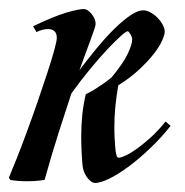

<svg xmlns="http://www.w3.org/2000/svg" viewBox="-93 -403 414 430"><path d="M-19 -344.2Q28.3 -366.7 55.7 -374.8Q83 -382.8 95.2 -382.8Q98.6 -382.8 103 -380.1Q107.4 -377.4 111.3 -372.8Q115.2 -368.2 118.2 -362.1Q121.1 -356 121.1 -349.1Q121.1 -343.8 111.3 -317.9Q101.6 -292 85 -246.1Q105 -272.5 125.2 -296.9Q145.5 -321.3 164.3 -339.6Q183.1 -357.9 199.5 -368.9Q215.8 -379.9 228 -379.9Q235.4 -379.9 243.9 -375.2Q252.4 -370.6 259.5 -363.5Q266.6 -356.4 271.2 -347.9Q275.9 -339.4 275.9 -332Q275.9 -325.2 270 -312Q264.2 -298.8 251.5 -282.5Q238.8 -266.1 219 -247.6Q199.2 -229 171.9 -211.9Q167.5 -186.5 165.3 -164.1Q163.1 -141.6 163.1 -118.2Q163.1 -92.3 166 -64Q167 -58.1 168.2 -54Q169.4 -49.8 173.8 -49.8Q179.2 -50.3 189.9 -55.4Q200.7 -60.5 214.8 -70.8Q229 -81.1 245.4 -95.9Q261.7 -110.8 277.8 -130.9L289.1 -121.1Q268.6 -95.2 244.4 -72Q220.2 -48.8 196.8 -31.2Q173.3 -13.7 152.8 -3.4Q132.3 6.8 119.1 6.8Q116.7 6.8 112.5 4.4Q108.4 2 104 -3.2Q99.6 -8.3 96.2 -15.9Q92.8 -23.4 91.8 -33.2Q88.9 -65.9 88.9 -97.2Q88.9 -122.6 91.3 -146Q93.8 -169.4 99.1 -191.9Q109.4 -196.8 119.9 -203.4Q130.4 -210 138.7 -215.8Q148.4 -222.7 157.2 -230Q182.6 -260.7 192.9 -282.2Q203.1 -303.7 203.1 -314.9Q203.1 -316.9 202.1 -319.8Q201.2 -322.8 199.5 -325.7Q197.8 -328.6 196 -330.8Q194.3 -333 192.9 -333Q189.5 -333 177.5 -322.3Q165.5 -311.5 147.9 -293Q130.4 -274.4 109.4 -249Q88.4 -223.6 66.9 -193.8Q54.2 -155.8 38.8 -107.4Q23.4 -59.1 6.8 0Q1.5 1 -4.9 1.5Q-16.1 2.9 -34.2 2.9Q-42.5 2.9 -51.8 2.2Q-61 1.5 -69.8 0L-73.2 -4.9Q-65.9 -22 -54.9 -49.8Q-43.9 -77.6 -32 -110.1Q-20 -142.6 -8.3 -176.5Q3.4 -210.4 12.9 -239.5Q22.5 -268.6 28.3 -289.8Q34.2 -311 34.2 -317.9Q34.2 -328.6 28.8 -333.3Q23.4 -337.9 15.1 -337.9Q2 -337.9 -11.2 -331.1Z"/></svg>

Font: Romanesco
Style: Regular
Weight: 400
Designer: Astigmatic (AOETI)
Foundry: Astigmatic (AOETI)
Version: Version 1.000